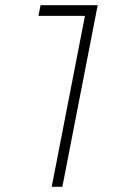

<svg xmlns="http://www.w3.org/2000/svg" viewBox="-20 -719 480 739"><path d="M136 -699H356L220 0H179L307 -658H128Z"/></svg>

Font: TypoPRO Montserrat
Style: Italic
Weight: 275
Italic angle: -11.3°
Designer: Julieta Ulanovsky
Foundry: Julieta Ulanovsky
Version: Version 6.001